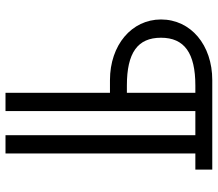

<svg xmlns="http://www.w3.org/2000/svg" viewBox="-68 -672 810 715"><g transform="rotate(90 337.5 -315.0)"><path d="M279 -319H326V70H394V-637H484V70H552V-637H612V-700H279C148 -700 53 -620 53 -509C53 -400 148 -319 279 -319ZM121 -509C121 -596 178 -637 299 -637H326V-382H299C177 -382 121 -422 121 -509Z"/></g></svg>

Font: Uncut Sans Book
Style: Regular
Weight: 350
Designer: Kasper Nordkvist
Foundry: UNCUT.wtf
Version: Version 1.304;Glyphs 3.2 (3246)